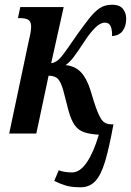

<svg xmlns="http://www.w3.org/2000/svg" viewBox="-20 -566 555 814"><path d="M322 228Q283 228 258.5 220.5Q234 213 210 201L229 156Q254 165 285 165Q319 165 348 122.5Q377 80 399 5Q361 3 336.5 -5.5Q312 -14 297 -35Q282 -56 271 -95L249 -180Q239 -217 226 -231Q213 -245 186 -245L134 0H19L101 -388Q106 -408 109 -424.5Q112 -441 112 -453Q112 -475 100 -482Q88 -489 69 -489H56L66 -536H250L197 -298Q213 -300 227 -312Q241 -324 268 -363L309 -422Q337 -461 359 -489Q381 -517 403 -531.5Q425 -546 455 -546Q487 -546 501 -528.5Q515 -511 515 -487Q515 -455 500 -435Q485 -415 455 -413Q456 -438 449.5 -454Q443 -470 425 -470Q405 -470 383 -448Q361 -426 337 -389Q310 -348 293 -325Q276 -302 258 -290Q298 -286 322.5 -260.5Q347 -235 363 -185L378 -136Q393 -88 407.5 -63.5Q422 -39 451 -39H461Q443 60 425.5 118.5Q408 177 383.5 202.5Q359 228 322 228Z"/></svg>

Font: Noto Serif ExtraCondensed SemiBold
Style: Italic
Weight: 600
Width: 2
Italic angle: -12°
Designer: Monotype Design Team
Foundry: Monotype Imaging Inc.
Version: Version 2.013